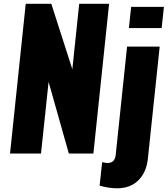

<svg xmlns="http://www.w3.org/2000/svg" viewBox="-20 -830 906 1038"><path d="M518.6 173.8C553.4 183.3 584.5 188 611.8 188C660.6 188 699.5 173.5 728.3 144.5C757.1 115.6 774.1 77.1 779.3 29.3L843.3 -578.1H667L605.5 7.8C602.5 36.8 587.6 51.3 560.5 51.3C555.7 51.3 546.2 49.8 532.2 46.9ZM676.8 -678.2H854L866.2 -793H689ZM34.2 0H201.7L242.7 -387.2L352.1 0H484.9L569.8 -809.6H408.2L371.1 -455.6L257.3 -809.6H119.1Z"/></svg>

Font: Oswald
Style: Heavy
Weight: 800
Designer: Vernon Adams
Foundry: Vernon Adams
Version: 3.0; ttfautohint (v0.95.6-bc232) -l 8 -r 50 -G 200 -x 0 -w "